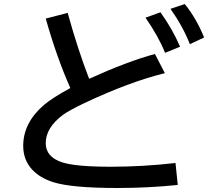

<svg xmlns="http://www.w3.org/2000/svg" viewBox="-20 -894 1040 953"><path d="M862.3 23.9Q717.8 39.1 563.5 39.1Q335.9 39.1 244.6 10.3Q178.2 -10.7 139.6 -52.2Q95.2 -100.6 95.2 -169.9Q95.2 -284.7 198.2 -373Q239.3 -408.2 329.1 -457Q261.7 -608.4 207 -801.8L315.9 -830.1Q365.7 -649.9 422.4 -502.9Q613.3 -589.4 749 -626L798.3 -530.8Q622.6 -487.8 397.9 -381.8Q324.2 -346.7 294.4 -325.2Q207 -261.2 207 -183.1Q207 -115.2 288.1 -88.4Q355.5 -66.4 529.3 -66.4Q689.9 -66.4 851.1 -85ZM799.3 -631.8Q767.6 -711.9 702.1 -806.2L776.4 -833Q834 -753.4 874 -662.1ZM922.4 -674.8Q887.7 -763.2 826.2 -850.1L897 -874Q953.1 -805.7 993.2 -708Z"/></svg>

Font: FORM UDPGothic
Style: Bold
Weight: 700
Foundry: Pronama LLC
Version: Version 1.051